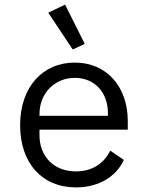

<svg xmlns="http://www.w3.org/2000/svg" viewBox="-20 -799 640 831"><path d="M308.9 12.1C410.9 12.1 485.1 -38 516 -106.9L457 -147C430 -90.9 377.8 -57.2 308.9 -57.2C212 -57.2 150.9 -122.9 150.9 -214.1V-237.9H533V-275.9C533 -421.9 442.8 -528.1 304 -528.1C164.1 -528.1 67.1 -421.9 67.1 -257.1C67.1 -94.1 160.9 12.1 308.9 12.1ZM150.9 -297.9V-305C150.9 -394.9 215.9 -462 304 -462C388.8 -462 447.1 -399.9 447.1 -308.9V-297.9ZM188.9 -744 294.7 -584.9 346.9 -609 261.7 -779.1Z"/></svg>

Font: Margiela Mono
Style: Regular
Weight: 400
Designer: Mike Abbink, Paul van der Laan, Pieter van Rosmalen
Foundry: Bold Monday
Version: Version 2.003 2021